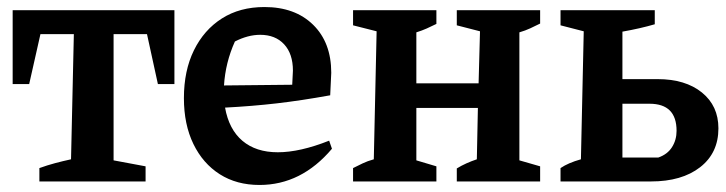

<svg xmlns="http://www.w3.org/2000/svg" viewBox="-20 -516 2064 546"><path d="M476 -487V-277H429L398 -419H303V-60L394 -43V0H92V-38Q114 -46 136.5 -52Q159 -58 182 -63L190 -419H95L63 -277H16V-487Z M718 10Q653 10 605 -20.5Q557 -51 530 -106.5Q503 -162 503 -237Q503 -315 531.5 -373Q560 -431 611 -463.5Q662 -496 732 -496Q819 -496 870.5 -445.5Q922 -395 922 -309L919 -245Q836 -230 766.5 -222Q697 -214 620 -210Q631 -148 669.5 -115.5Q708 -83 770 -83Q833 -83 916 -116L924 -93Q837 10 718 10ZM648 -398Q621 -338 617 -273L811 -275L813 -315Q813 -363 788 -390Q763 -417 720 -417Q685 -417 648 -398Z M984 0V-38Q998 -45 1011.5 -51.5Q1025 -58 1043 -63L1051 -427L984 -444V-487H1221V-448Q1207 -441 1193.5 -435Q1180 -429 1164 -424V-279H1341L1345 -427L1279 -444V-487H1516V-449Q1502 -442 1488 -435.5Q1474 -429 1457 -424V-60L1516 -43V0H1279V-37Q1292 -45 1306.5 -51.5Q1321 -58 1336 -63L1339 -209H1164V-60L1221 -43V0Z M1574 0V-38Q1596 -53 1632 -63L1640 -427L1574 -444V-487H1842V-447Q1801 -435 1750 -426V-291H1850Q1929 -291 1976 -253Q2023 -215 2023 -151Q2023 -81 1971 -40.5Q1919 0 1831 0ZM1750 -68H1852Q1878 -77 1891 -97.5Q1904 -118 1904 -144Q1904 -221 1827 -221H1750Z"/></svg>

Font: Piazzolla SemiBold
Style: Regular
Weight: 600
Designer: Juan Pablo del Peral
Foundry: Huerta Tipografica
Version: Version 1.330